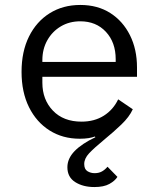

<svg xmlns="http://www.w3.org/2000/svg" viewBox="-20 -548 640 775"><path d="M361 207Q315 207 283.5 187Q252 167 252 127Q252 92 281 62Q310 32 365 6L363 3Q353 7 337.5 9.5Q322 12 302 12Q233 12 180 -21.5Q127 -55 97 -115.5Q67 -176 67 -258Q67 -340 97 -400.5Q127 -461 180.5 -494.5Q234 -528 304 -528Q374 -528 425 -495.5Q476 -463 504.5 -406Q533 -349 533 -276V-238H151V-214Q151 -146 193.5 -101.5Q236 -57 309 -57Q361 -57 399 -81Q437 -105 457 -147L516 -107Q502 -76 469.5 -45Q437 -14 405 12Q359 50 339.5 71Q320 92 320 114Q320 135 333 143Q346 151 362 151Q379 151 391.5 144Q404 137 414 125L454 166Q444 182 421.5 194.5Q399 207 361 207ZM447 -298V-309Q447 -377 407.5 -419.5Q368 -462 304 -462Q260 -462 225.5 -441.5Q191 -421 171 -385.5Q151 -350 151 -305V-298Z"/></svg>

Font: Lilex Nerd Font
Style: Regular
Weight: 400
Designer: Mike Abbink, Paul van der Laan, Pieter van Rosmalen, Mikhael Khrustik
Foundry: Mikhael Khrustik
Version: Version 2.400; ttfautohint (v1.8.4.7-5d5b);Nerd Fonts 3.3.0